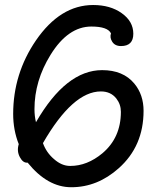

<svg xmlns="http://www.w3.org/2000/svg" viewBox="-20 -750 630 777"><path d="M268.2 7.7Q172.3 7.7 91.8 -91.8Q73.3 -89.7 60.5 -113.8Q47.2 -138.5 55.9 -166.7Q33.3 -223.6 33.3 -288.7Q33.3 -451.8 125.6 -586.7Q224.1 -729.7 356.9 -729.7Q426.2 -729.7 472.3 -696.9Q519.5 -663.6 519.5 -613.3Q519.5 -563.6 469.7 -563.6Q444.1 -563.6 433.3 -582.6Q423.6 -598.5 429.2 -614.9Q415.9 -642.6 349.7 -642.6Q255.4 -642.6 184.6 -528.2Q119.5 -423.1 119.5 -308.2Q119.5 -280 125.6 -255.4Q247.2 -466.2 393.3 -466.2Q478.5 -466.2 523.6 -411.8Q561 -366.7 561 -301.5Q561 -158.5 460.5 -69.2Q374.4 7.7 268.7 7.7ZM264.6 -78.5Q332.8 -78.5 394.4 -129.7Q469.2 -192.8 469.2 -297.4Q469.2 -327.7 450.8 -351.3Q428.2 -380 388.2 -380Q274.4 -380 153.8 -170.8Q167.7 -132.3 198.5 -106.2Q229.7 -78.5 263.6 -78.5Z"/></svg>

Font: Myanmar Handwriting
Style: Regular
Weight: 400
Designer: Khon Soe Zaw Thu
Foundry: PaOh Unicode khonsoezawthu@gmail.com and @hotmail.com
Version: Version 1.30 November 9, 2016